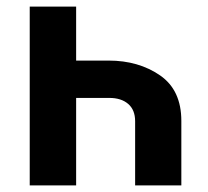

<svg xmlns="http://www.w3.org/2000/svg" viewBox="-20 -560 628 580"><path d="M388.2 -193.8Q388.2 -228 367.2 -246.1Q346.2 -264.2 310.1 -264.2H210V0H69.8V-540H210V-377H308.1Q398.9 -377 463.9 -332Q527.8 -287.6 527.8 -194.8V0H388.2Z"/></svg>

Font: Miedinger*
Style: Bold
Weight: 700
Version: Version 001.000